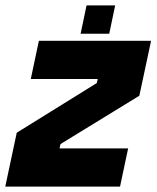

<svg xmlns="http://www.w3.org/2000/svg" viewBox="-22 -691 580 711"><path d="M98 -71H375H98L120 -173L415.5 -362L438.5 -470H172H438.5L415.5 -362L120 -173ZM-2.5 0 40 -199.5 336.5 -383.5 340 -398.5H92L122 -540H537.5L494 -336.5L202 -157.5L198.5 -141.5H452.5L422.5 0ZM276.5 -566 298.5 -671H404.5L382.5 -566ZM338.5 -611H338L341 -625H341.5Z"/></svg>

Font: Tourney Thin Black
Style: Italic
Weight: 900
Italic angle: -12°
Version: Version 1.015